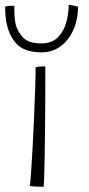

<svg xmlns="http://www.w3.org/2000/svg" viewBox="-37 -730 348 752"><path d="M134 1.5Q130 1.5 117.8 1.2Q105.5 1 93.8 0.2Q82 -0.5 79.5 -1Q82 -14 84.8 -55.5Q87.5 -97 90.8 -154Q94 -211 96.5 -271.5Q99 -332 100.8 -384Q102.5 -436 102.5 -466.5Q109 -469 121.2 -469.5Q133.5 -470 140.5 -470Q140.5 -453 140.5 -416Q140.5 -379 140.2 -331Q140 -283 139.5 -231.5Q139 -180 138.2 -132.5Q137.5 -85 136.5 -49.5Q135.5 -14 134 1.5ZM268.5 -704Q268.5 -653 250.2 -612.5Q232 -572 200 -548.5Q168 -525 126 -525Q57 -525 26 -560.2Q-5 -595.5 -13.5 -651.5Q-17 -674 -17 -704Q-7 -706.5 1 -707Q9 -707.5 19 -707.5Q19 -689 19.8 -670.8Q20.5 -652.5 24 -636.5Q30 -609 51.8 -584.5Q73.5 -560 125 -560Q165.5 -560 189 -583.2Q212.5 -606.5 222.2 -641.2Q232 -676 232 -710.5Q240.5 -710.5 251 -708.2Q261.5 -706 268.5 -704Z"/></svg>

Font: Grandstander Thin
Style: Regular
Weight: 100
Designer: Tyler Finck
Foundry: Etcetera Type Co
Version: Version 1.200; ttfautohint (v1.8.3)